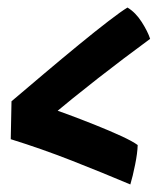

<svg xmlns="http://www.w3.org/2000/svg" viewBox="-20 -584 444 509"><path d="M318 -564Q339.5 -551 355.8 -525.5Q372 -500 378 -481Q304.5 -427 239.5 -376.2Q174.5 -325.5 102 -265L102.5 -300.5Q125.5 -293.5 160.5 -280.5Q195.5 -267.5 233 -252.5Q270.5 -237.5 301 -223.5Q331.5 -209.5 345 -199.5Q344.5 -178.5 338.2 -147.5Q332 -116.5 325.5 -95Q251 -126.5 170.8 -158Q90.5 -189.5 8.5 -215L10.5 -315.5Q51 -350 97.5 -389.2Q144 -428.5 188.5 -465Q233 -501.5 267.5 -528Q302 -554.5 318 -564Z"/></svg>

Font: Grandstander Thin SemiBold
Style: Regular
Weight: 600
Version: Version 1.200